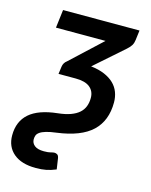

<svg xmlns="http://www.w3.org/2000/svg" viewBox="-134 -580 654 831"><g transform="rotate(15 192.5 -164.5)"><path d="M101.5 -271.5Q104 -289.5 118.5 -300L256.5 -428.5H34.5L44.5 -510H387L381.5 -466Q380 -452.5 374 -442.2Q368 -432 355 -420.5L225 -306Q260 -302 285.8 -291Q311.5 -280 328.2 -263.8Q345 -247.5 353 -226.2Q361 -205 361 -180.5Q361 -98.5 311 -51.2Q261 -4 155 10Q126.5 13.5 109 18.8Q91.5 24 82 30.8Q72.5 37.5 69.5 45.5Q66.5 53.5 66.5 63Q66.5 80 80.2 91Q94 102 122 102Q142 102 152.2 99Q162.5 96 169 96Q175.5 96 181.5 99.8Q187.5 103.5 189.5 116.5L196.5 163.5Q173.5 173 153.2 177Q133 181 107 181Q42.5 181 7.2 151.2Q-28 121.5 -28 70.5Q-28 8 12.8 -27.8Q53.5 -63.5 137.5 -72.5Q171 -76 194.2 -84.5Q217.5 -93 231.8 -105.8Q246 -118.5 252.5 -135.5Q259 -152.5 259 -173.5Q259 -203.5 237.8 -220.8Q216.5 -238 174 -238H97Z"/></g></svg>

Font: Lato SemiBold
Style: Italic
Weight: 600
Italic angle: -7°
Designer: Lukasz Dziedzic with Adam Twardoch and Botio Nikoltchev
Foundry: tyPoland Lukasz Dziedzic
Version: Version 2.015; 2015-08-06; http://www.latofonts.com/